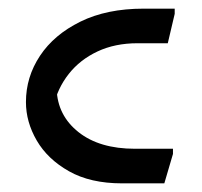

<svg xmlns="http://www.w3.org/2000/svg" viewBox="-20 -424 468 444"><path d="M40 -188Q40 -246 72.5 -295Q105 -344 166 -374Q227 -404 312 -404H384V-392L368 -324H298Q246 -324 205.5 -305Q165 -286 139 -253Q113 -220 104 -179L82 -196L111 -218Q113 -157 161.5 -118.5Q210 -80 292 -80H380V-68L360 0H262Q189 0 139.5 -28Q90 -56 65 -99Q40 -142 40 -188Z"/></svg>

Font: Kufam
Style: Italic
Weight: 400
Italic angle: -11°
Designer: Artur Schmal
Foundry: Original Type
Version: Version 1.301; ttfautohint (v1.8.3)